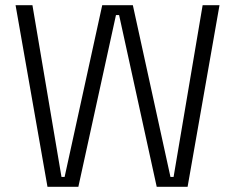

<svg xmlns="http://www.w3.org/2000/svg" viewBox="-20 -720 906 740"><path d="M163 0 40 -700H105L217 -38H229L374 -700H492L637 -38H649L761 -700H826L703 0H584L439 -662H427L282 0Z"/></svg>

Font: Space Grotesk Light Light
Style: Regular
Weight: 300
Version: Version 2.000